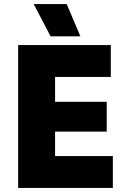

<svg xmlns="http://www.w3.org/2000/svg" viewBox="-20 -921 625 941"><path d="M228 -743H374L307 -901H145ZM69 0H533V-156H250V-276H503V-422H250V-544H523V-700H69Z"/></svg>

Font: Fixel Display ExtraBold
Style: Regular
Weight: 800
Designer: AlfaBravo + MacPaw
Foundry: Kyrylo Tkachov, Marchela Mozhyna, Serhii Makarenko, Maria Weinstein, Zakhar Kryvoshyya
Version: Version 1.211